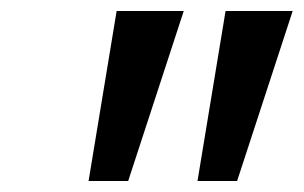

<svg xmlns="http://www.w3.org/2000/svg" viewBox="-20 -860 552 349"><path d="M512 -840 411 -531H339L390 -840ZM314 -840 213 -531H141L192 -840Z"/></svg>

Font: TypoPRO Sinkin Sans
Style: 500 Medium Italic
Weight: 500
Italic angle: -112°
Designer: Keith Bates
Foundry: K-Type
Version: Sinkin Sans (version 1.0)  by Keith Bates   •   © 2014   www